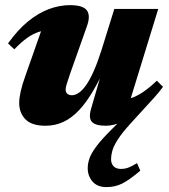

<svg xmlns="http://www.w3.org/2000/svg" viewBox="-20 -486 675 765"><path d="M629.5 -140Q612.5 -117 594.8 -97.5Q577 -78 560 -59.5L498.5 8Q465.5 44.5 449 70.5Q432.5 96.5 427.5 115Q422.5 133.5 422.5 148Q422.5 165.5 432.2 176.2Q442 187 462 187Q477.5 187 491.5 181.8Q505.5 176.5 526 164L539 194Q495 231.5 466.5 245.5Q438 259.5 404.5 259.5Q367.5 259.5 348.5 237.2Q329.5 215 329.5 184Q329.5 167 335.8 147Q342 127 363.8 97.5Q385.5 68 431 23.5L464.5 -10L471 -1.5Q452 6.5 434.2 10.8Q416.5 15 401.5 15Q361 15 346.5 -0.2Q332 -15.5 343 -53L402 -256.5L412 -245Q382 -177.5 353.5 -128.2Q325 -79 295.5 -47.5Q266 -16 233 -0.5Q200 15 161 15Q106 15 81.2 -10.8Q56.5 -36.5 56.5 -76Q56.5 -95.5 62.5 -122.2Q68.5 -149 81 -183.5L161.5 -412.5L195 -367Q163 -367.5 137.5 -359.8Q112 -352 88.2 -335Q64.5 -318 37 -289.5L12 -313Q50.5 -367 91.5 -400.5Q132.5 -434 174.8 -449.8Q217 -465.5 258.5 -465.5Q310.5 -465.5 326 -444.8Q341.5 -424 326.5 -382L258.5 -190Q249.5 -163.5 245.5 -150.2Q241.5 -137 241.5 -128.5Q241.5 -119 248 -112.8Q254.5 -106.5 266.5 -106.5Q280 -106.5 294.5 -116.5Q309 -126.5 323.8 -147.8Q338.5 -169 353.5 -202.8Q368.5 -236.5 383.5 -283.5L435.5 -450.5H610.5L483 -36L452 -86Q478 -87 502 -95Q526 -103 550.8 -119.8Q575.5 -136.5 605 -164.5Z"/></svg>

Font: Newsreader 16pt 16pt ExtraBold
Style: Italic
Weight: 800
Italic angle: -17°
Version: Version 1.003